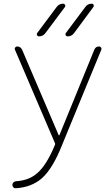

<svg xmlns="http://www.w3.org/2000/svg" viewBox="-20 -794 596 1021"><path d="M221.7 -618.2Q209 -600.6 187.5 -600.6Q180.7 -600.6 177.2 -606.4Q173.8 -612.3 177.7 -618.2L281.2 -756.8Q293.9 -774.4 316.4 -774.4Q322.3 -774.4 325.7 -768.6Q329.1 -762.7 325.2 -756.8ZM374 -618.2Q361.3 -600.6 339.8 -600.6Q333 -600.6 329.6 -606.4Q326.2 -612.3 330.1 -618.2L433.6 -756.8Q446.3 -774.4 467.8 -774.4Q474.6 -774.4 477.5 -768.6Q480.5 -762.7 476.6 -756.8ZM292 -75.2Q293 -74.2 293.9 -74.2Q294.9 -74.2 295.9 -75.2L481.4 -529.3Q488.3 -546.9 506.8 -546.9Q513.7 -546.9 517.6 -541Q519.5 -538.1 519.5 -534.2Q519.5 -532.2 518.6 -529.3L311.5 -26.4Q260.7 103.5 201.2 155.3Q146.5 202.1 63.5 207Q63.5 207 62.5 207Q55.7 207 50.8 202.1Q45.9 196.3 45.9 189Q45.9 181.6 51.3 176.3Q56.6 170.9 63.5 169.9Q133.8 166 177.7 127Q227.5 85 272.5 -24.4Q274.4 -28.3 272.5 -32.2L59.6 -529.3Q56.6 -535.2 60.5 -541Q64.5 -546.9 70.3 -546.9Q89.8 -546.9 97.7 -529.3Z"/></svg>

Font: Gen Jyuu Gothic ExtraLight
Style: Regular
Weight: 100
Designer: [Source Han Sans]
Ryoko NISHIZUKA  (kana & ideographs); Paul D. Hunt (Latin, Greek & Cyrillic); Wenlong ZHANG  (bopomofo
Version: Version 1.002.20150607